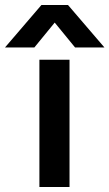

<svg xmlns="http://www.w3.org/2000/svg" viewBox="-87 -745 436 765"><path d="M190 0H70V-507H190ZM50 -556H-67L78 -725H184L329 -556H212L131 -655Z"/></svg>

Font: Hind Vadodara SemiBold
Style: Regular
Weight: 600
Designer: Hitesh Malaviya
Foundry: Indian Type Foundry
Version: Version 1.001;PS 1.0;hotconv 1.0.86;makeotf.lib2.5.63406; tt